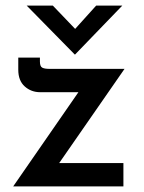

<svg xmlns="http://www.w3.org/2000/svg" viewBox="-20 -663 512 683"><path d="M123 -335Q91 -335 68 -355.5Q45 -376 45 -415V-458H122V-444Q122 -427 130 -422.5Q138 -418 156 -418H423L176 -62L156 -83H419V0H27L279 -364L295 -335ZM168 -643 259 -548 230 -541 322 -643H415L247 -469H246L75 -643Z"/></svg>

Font: Reem Kufi
Style: Regular
Weight: 400
Designer: Khaled Hosny
Version: Version 1.6